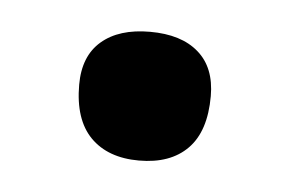

<svg xmlns="http://www.w3.org/2000/svg" viewBox="-27 -416 290 193"><g transform="rotate(5 118.0 -319.0)"><path d="M118.2 -254.4Q86.9 -254.4 69.3 -272.2Q51.8 -290 51.8 -325.2Q51.8 -354 69.3 -369.1Q86.9 -384.3 118.2 -384.3Q149.9 -384.3 167.2 -369.1Q184.6 -354 184.6 -325.2Q184.6 -289.6 167.2 -272Q149.9 -254.4 118.2 -254.4Z"/></g></svg>

Font: Commissioner Flair
Style: Regular
Weight: 400
Designer: Kostas Bartsokas
Foundry: Kostas Bartsokas
Version: Version 1.000